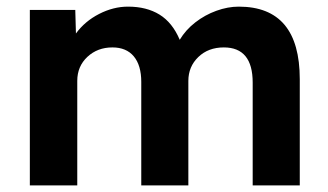

<svg xmlns="http://www.w3.org/2000/svg" viewBox="-20 -559 989 579"><path d="M70 0V-529H207L209 -458Q236 -495 279 -517Q322 -539 366 -539Q422 -539 461 -515Q500 -491 522 -439Q540 -469 569 -491.5Q598 -514 632.5 -526.5Q667 -539 700 -539Q884 -539 884 -320V0H742V-310Q742 -416 655 -416Q608 -416 578 -387Q548 -358 548 -315V0H406V-312Q406 -362 383.5 -389Q361 -416 319 -416Q274 -416 243.5 -387.5Q213 -359 213 -315V0Z"/></svg>

Font: Readex Pro SemiBold
Style: Regular
Weight: 600
Designer: Bonnie Shaver-Troup, Thomas Jockin
Foundry: Lexend
Version: Version 1.204; ttfautohint (v1.8.4.7-5d5b)